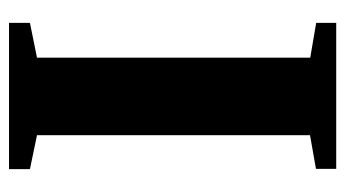

<svg xmlns="http://www.w3.org/2000/svg" viewBox="-194 -590 783 436"><g transform="rotate(-90 198.0 -371.5)"><path d="M109.5 -59.5V-679.5L32.5 -695.5V-743H364.5V-695.5L285.5 -679.5V-59L364.5 -45.5V0H33V-46Z"/></g></svg>

Font: Merriweather 72pt Black
Style: Regular
Weight: 900
Version: Version 2.100